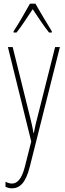

<svg xmlns="http://www.w3.org/2000/svg" viewBox="-20 -783 356 1045"><path d="M173 -763H143C119 -719 75 -644 54 -613V-606H70C97 -639 133 -696 158 -733C185 -693 219 -640 247 -606H262V-613C250 -632 199 -716 173 -763ZM23 -527 150 -13 116 122C97 198 70 216 45 216C34 216 20 212 10 206V234C22 239 32 242 45 242C87 242 120 213 142 125L306 -527H280L183 -142C177 -120 172 -99 164 -59H162C159 -73 161 -76 145 -140L49 -527Z"/></svg>

Font: Noto Sans Armenian ExtraCondensed Thin
Style: Regular
Weight: 100
Width: 2
Designer: Monotype Design Team
Foundry: Monotype Imaging Inc.
Version: Version 2.008